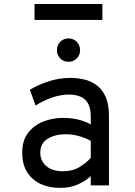

<svg xmlns="http://www.w3.org/2000/svg" viewBox="-20 -902 656 934"><path d="M272.5 12Q219 12 177.5 -7.2Q136 -26.5 112 -64.5Q88 -102.5 88 -159.5Q88 -218.5 116.8 -255.8Q145.5 -293 190.8 -310.8Q236 -328.5 286 -328.5Q324 -328.5 356.8 -321.2Q389.5 -314 421.5 -297V-333.5Q421.5 -376.5 407.5 -400Q393.5 -423.5 369.2 -432.8Q345 -442 315 -442Q273.5 -442 230 -426.2Q186.5 -410.5 153 -388.5L125.5 -465.5Q160.5 -487 212.8 -505Q265 -523 323.5 -523Q354.5 -523 387 -516Q419.5 -509 447.5 -489.5Q475.5 -470 492.8 -433.5Q510 -397 510 -338.5V0H421.5V-45Q396 -21.5 359 -4.8Q322 12 272.5 12ZM286.5 -69Q333 -69 366.8 -89.5Q400.5 -110 421.5 -134V-216.5Q399 -230 366 -239.5Q333 -249 298.5 -249Q249.5 -249 212.8 -227.5Q176 -206 176 -159.5Q176 -119.5 205 -94.2Q234 -69 286.5 -69ZM313 -601.5Q289 -601.5 273 -617.8Q257 -634 257 -658Q257 -682.5 273 -698.8Q289 -715 313 -715Q337.5 -715 353.5 -698.8Q369.5 -682.5 369.5 -658Q369.5 -634 353.5 -617.8Q337.5 -601.5 313 -601.5ZM148 -805V-882.5H478V-805Z"/></svg>

Font: Overpass Mono Medium
Style: Regular
Weight: 500
Monospace: yes
Designer: Delve Withrington, Dave Bailey
Foundry: Delve Fonts LLC
Version: Version 4.000